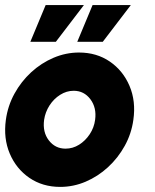

<svg xmlns="http://www.w3.org/2000/svg" viewBox="-28 -720 608 753"><path d="M208 13Q139 13 87.2 -22.5Q35.5 -58 10.2 -117.8Q-15 -177.5 -5 -250Q2.5 -305 28.8 -352.8Q55 -400.5 94.5 -436.8Q134 -473 182.2 -493.5Q230.5 -514 282 -514Q351 -514 402.8 -478.5Q454.5 -443 480 -383Q505.5 -323 495 -250Q487.5 -195.5 461.2 -148Q435 -100.5 395.5 -64.2Q356 -28 308 -7.5Q260 13 208 13ZM229 -137Q257.5 -137 282.2 -152.5Q307 -168 324 -193.8Q341 -219.5 345 -250Q351.5 -297.5 326.5 -330.8Q301.5 -364 261 -364Q233 -364 208 -348.2Q183 -332.5 166.2 -306.5Q149.5 -280.5 145 -250Q138.5 -202 163.5 -169.5Q188.5 -137 229 -137ZM275 -556 335 -700H485L375 -556ZM91 -556 151 -700H301L191 -556Z"/></svg>

Font: Urbanist Black
Style: Italic
Weight: 900
Italic angle: -8°
Designer: Corey Hu
Foundry: Corey Hu
Version: Version 1.330; ttfautohint (v1.8.4.7-5d5b)